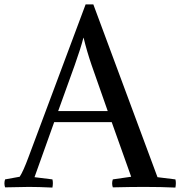

<svg xmlns="http://www.w3.org/2000/svg" viewBox="-34 -845 815 868"><path d="M122 -44 203 -34Q207 -19 203 3Q140 0 97 0Q73 0 -11 2Q-17 -16 -11 -34L55 -46Q71 -70 95 -135L353 -825H388L678 -44L759 -34Q763 -19 759 3Q696 0 618 0Q560 0 476 2Q470 -16 476 -34L559 -46L471 -293H211ZM344 -674H343Q331 -627 304 -551L229 -343H453L380 -551Q359 -612 344 -674Z"/></svg>

Font: Adamina
Style: Regular
Weight: 400
Designer: Cyreal (www.cyreal.org)
Foundry: Alexei Vanyashin
Version: Version 1.013